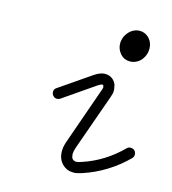

<svg xmlns="http://www.w3.org/2000/svg" viewBox="-105 -773 774 866"><g transform="rotate(15 282.0 -339.5)"><path d="M145 -340 292 -441Q319 -459 340 -459Q369 -459 386 -437Q391 -429 393 -425L394 -421Q398 -403 398 -396.5Q398 -390 397 -384Q394 -374 391 -364L303 -116Q295 -93 294 -87.5Q293 -82 293 -81Q293 -80 293 -79Q292 -75 292 -72.5Q292 -70 293 -65Q294 -47 310 -43Q313 -42 316 -42Q324 -42 344 -49Q443 -82 521 -160Q528 -167 537 -167Q546 -167 551.5 -164Q557 -161 560.5 -155Q564 -149 564 -140.5Q564 -132 557 -124Q470 -37 354 1Q332 8 319.5 8Q307 8 298 6Q282 2 269 -9Q242 -32 242 -72Q242 -82 244 -94Q246 -106 256 -133Q346 -388 347 -392Q348 -396 348 -398L346 -406Q344 -409 342 -409Q334 -409 321 -400L173 -298Q167 -294 158 -294Q149 -294 141.5 -301.5Q134 -309 134 -321Q134 -333 145 -340ZM370 -610Q370 -626 377 -642Q386 -660 400 -672Q420 -687 440 -687Q470 -687 489 -664Q504 -645 504 -620Q504 -587 481 -562Q460 -542 433 -542Q420 -542 408 -547Q394 -554 385 -566Q370 -585 370 -610Z"/></g></svg>

Font: TT2020Base
Style: Italic
Weight: 400
Italic angle: -15°
Version: Version 0.2.000